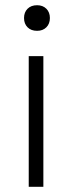

<svg xmlns="http://www.w3.org/2000/svg" viewBox="-20 -715 276 735"><path d="M146 -500V0H90V-500ZM122 -597Q99 -597 85.5 -610.5Q72 -624 72 -646Q72 -668 85.5 -681.5Q99 -695 122 -695Q144 -695 157.5 -681.5Q171 -668 171 -646Q171 -624 157.5 -610.5Q144 -597 122 -597Z"/></svg>

Font: Kantumruy Pro Light
Style: Regular
Weight: 300
Version: Version 1.002